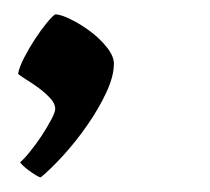

<svg xmlns="http://www.w3.org/2000/svg" viewBox="-20 -136 290 265"><path d="M137.2 -47.9Q137.2 -30.8 126.7 -8.3Q116.2 14.2 100.6 36.6Q85 59.1 67.4 78.4Q49.8 97.7 36.1 108.9Q33.7 108.4 29.3 105.7Q24.9 103 20.3 99.6Q15.6 96.2 12 92.8Q8.3 89.4 7.8 87.9Q13.2 83.5 21.5 73.2Q29.8 63 37.4 51.5Q44.9 40 50.5 29.5Q56.2 19 56.2 14.2Q56.2 6.8 49.1 -0.7Q42 -8.3 33 -14.9Q23.9 -21.5 15.6 -26.6Q7.3 -31.7 4.9 -34.2Q6.8 -43.9 13.7 -57.1Q20.5 -70.3 28.6 -82.5Q36.6 -94.7 44.4 -104.2Q52.2 -113.8 56.2 -116.2Q63.5 -116.2 77.1 -109.6Q90.8 -103 104.2 -93Q117.7 -83 127.4 -70.8Q137.2 -58.6 137.2 -47.9Z"/></svg>

Font: Yesteryear
Style: Regular
Weight: 400
Designer: Astigmatic (AOETI)
Foundry: Astigmatic (AOETI)
Version: Version 1.000